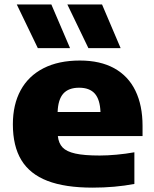

<svg xmlns="http://www.w3.org/2000/svg" viewBox="-20 -828 688 858"><path d="M617 -220H238.5Q242 -187.5 259.8 -169Q277.5 -150.5 316.8 -141.8Q356 -133 425.5 -133Q460 -133 501 -136.8Q542 -140.5 580.5 -147.5V-6Q493.5 10.5 393.5 10.5Q270.5 10.5 192 -19.8Q113.5 -50 75.5 -112.5Q37.5 -175 37.5 -272.5Q37.5 -360.5 72.2 -424.5Q107 -488.5 174.2 -523Q241.5 -557.5 337 -557.5Q428 -557.5 490.8 -522.8Q553.5 -488 585.2 -422.5Q617 -357 617 -265.5ZM237.5 -327.5H429Q427 -383 403.8 -409.5Q380.5 -436 333.5 -436Q286.5 -436 263 -409.8Q239.5 -383.5 237.5 -327.5ZM149 -613 55 -808H209.5L293 -613ZM375 -613 281 -808H436L519 -613Z"/></svg>

Font: Encode Sans Expanded ExtraBold
Style: Regular
Weight: 800
Width: 7
Designer: Multiple Designers
Foundry: Impallari Type
Version: Version 2.000